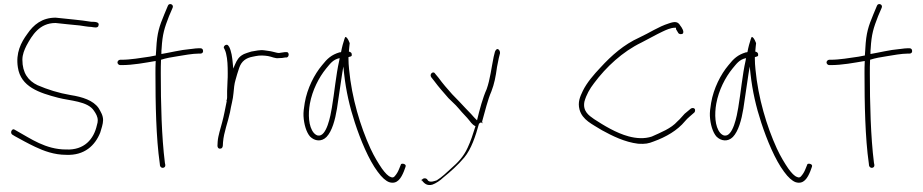

<svg xmlns="http://www.w3.org/2000/svg" viewBox="-20 -740 4497 935"><path d="M39 -85 52 -77C81 -61 115 -42 151 -25C193 -5 244 14 302 14C392 18 443 -32 468 -94C473 -111 482 -136 482 -155C482 -178 471 -195 460 -214C434 -251 382 -268 324 -277C265 -287 212 -304 163 -325C117 -347 89 -385 89 -449C89 -475 99 -498 109 -518C136 -568 172 -628 250 -628H251C285 -624 337 -619 368 -616C384 -614 409 -609 423 -609H424C438 -607 458 -601 460 -617C465 -633 443 -634 425 -634H424C370 -643 312 -647 251 -654C184 -654 143 -619 113 -575C82 -533 56 -482 67 -412C81 -317 171 -288 263 -264C319 -249 408 -248 438 -200C447 -187 456 -172 456 -154C456 -148 455 -139 452 -131C437 -62 390 -8 302 -12C202 -12 128 -66 66 -100L52 -108C40 -118 27 -95 39 -85ZM51 -82H52ZM438 -205ZM460 -219Z M552 -436C552 -429 559 -423 565 -423H573C628 -423 685 -434 738 -443V-437C737 -420 737 -402 737 -383C737 -235 740 -69 758 56L759 66C763 83 787 80 785 63L783 53C767 -74 763 -236 763 -383C763 -404 763 -426 764 -446V-449C789 -457 817 -462 844 -466C874 -471 918 -479 947 -479H956C964 -479 969 -484 969 -491C969 -500 964 -505 956 -505H947C941 -505 928 -504 907 -501H906C859 -497 808 -484 766 -477V-483C766 -490 766 -497 767 -503C771 -575 781 -604 803 -661L821 -703C827 -719 804 -727 798 -713L780 -670C756 -612 745 -581 741 -504V-503C740 -494 740 -485 739 -474V-470C729 -468 718 -466 708 -464C666 -458 615 -449 572 -449H565C558 -449 552 -442 552 -436Z M1039 -30C1039 -22 1044 -16 1050 -16C1060 -16 1063 -20 1065 -29L1066 -47C1070 -97 1090 -145 1100 -193C1105 -225 1115 -257 1117 -286C1119 -308 1121 -332 1127 -351L1135 -379L1145 -410C1156 -442 1178 -458 1211 -464L1226 -467C1245 -471 1267 -470 1285 -467C1304 -464 1320 -454 1338 -457H1339C1348 -457 1362 -458 1368 -460H1376C1390 -463 1389 -490 1373 -486H1366C1357 -484 1348 -484 1339 -482H1338C1333 -482 1329 -483 1325 -484L1309 -488C1302 -490 1295 -491 1288 -492L1267 -495C1245 -498 1224 -492 1204 -489L1185 -483C1178 -480 1169 -478 1163 -474C1143 -463 1134 -448 1124 -425L1116 -406L1114 -427C1111 -462 1107 -491 1095 -514H1094C1087 -532 1064 -516 1071 -504H1072C1075 -496 1078 -492 1081 -479C1088 -451 1089 -418 1089 -384C1089 -370 1089 -357 1088 -346C1088 -327 1086 -312 1086 -297V-279C1086 -273 1087 -256 1083 -252V-250L1084 -249V-247C1077 -213 1071 -178 1062 -145C1054 -113 1042 -80 1040 -50ZM1100 -188Z M1458 -175C1460 -135 1472 -95 1490 -75C1512 -53 1545 -48 1570 -73C1597 -101 1612 -156 1621 -211C1630 -266 1637 -325 1646 -380L1652 -416L1656 -379C1665 -297 1683 -219 1708 -143C1735 -60 1776 39 1819 96C1840 125 1859 141 1875 147C1915 160 1934 126 1947 94L1955 72C1961 58 1935 53 1932 61V62L1923 84C1918 97 1911 108 1904 116C1898 125 1890 126 1883 122C1870 118 1856 103 1840 81C1823 56 1803 24 1784 -17C1735 -124 1693 -263 1680 -402C1678 -421 1677 -438 1677 -453V-462C1685 -464 1693 -465 1693 -471V-472C1694 -481 1690 -486 1679 -489C1680 -506 1682 -518 1683 -530C1674 -555 1665 -561 1662 -560C1661 -559 1659 -556 1657 -549C1653 -539 1644 -505 1641 -487L1640 -486C1637 -485 1635 -485 1633 -485C1594 -473 1574 -455 1548 -422C1511 -378 1476 -310 1464 -239C1460 -215 1457 -193 1458 -175ZM1489 -235C1501 -301 1533 -363 1568 -406C1587 -428 1600 -450 1634 -457L1632 -445C1616 -375 1609 -291 1596 -215C1590 -179 1571 -72 1528 -80C1522 -81 1514 -86 1508 -93C1482 -124 1480 -184 1489 -235ZM1490 -75ZM1947 94Z M2029 131 2036 140C2047 155 2062 166 2086 159C2103 153 2125 138 2137 126C2175 95 2209 65 2241 27C2275 -14 2296 -77 2313 -139C2313 -139 2314 -138 2314 -138C2319 -143 2322 -147 2330 -139C2330 -141 2329 -143 2328 -146V-149C2342 -198 2355 -254 2373 -295C2387 -331 2394 -367 2400 -411V-412L2409 -457L2415 -481C2416 -490 2410 -500 2404 -501C2397 -503 2391 -491 2390 -487L2384 -463C2373 -410 2367 -354 2350 -306C2331 -264 2316 -208 2303 -154C2292 -164 2286 -172 2274 -185C2266 -193 2257 -202 2247 -213L2217 -245C2207 -256 2195 -267 2182 -281C2158 -308 2136 -333 2115 -362L2100 -380C2091 -398 2069 -379 2080 -364L2095 -345C2117 -315 2139 -291 2164 -262L2200 -227C2210 -217 2219 -205 2229 -194C2238 -184 2247 -175 2255 -166C2273 -146 2276 -135 2296 -125L2295 -124C2283 -86 2273 -54 2257 -20C2237 24 2208 53 2177 80C2155 100 2133 122 2107 138C2098 141 2076 150 2065 140L2059 132C2047 122 2026 134 2037 147ZM2059 132ZM2093 175H2094ZM2107 138V139ZM2115 -362ZM2164 -262V-263ZM2255 -166V-167ZM2274 -184V-185ZM2373 -295ZM2415 -481Z M2802 -207C2816 -155 2865 -135 2911 -106C2962 -78 3022 -48 3088 -40C3123 -38 3138 -41 3163 -51C3224 -73 3279 -105 3316 -150C3329 -166 3346 -178 3361 -192C3364 -195 3365 -199 3365 -204C3365 -210 3360 -214 3354 -214C3350 -214 3347 -213 3344 -211C3334 -203 3324 -194 3314 -186C3302 -174 3294 -162 3279 -149C3248 -114 3198 -95 3154 -75C3118 -63 3078 -66 3041 -76C2981 -92 2919 -130 2873 -160C2847 -178 2817 -199 2826 -245C2835 -278 2852 -308 2873 -335C2932 -414 3011 -488 3104 -533C3138 -550 3174 -571 3206 -586C3223 -594 3246 -605 3267 -605H3272V-598C3276 -592 3280 -585 3284 -578C3289 -573 3297 -573 3303 -575C3316 -583 3299 -608 3293 -615C3281 -636 3266 -636 3237 -626C3186 -610 3143 -580 3093 -557C3018 -523 2958 -470 2904 -411C2871 -376 2838 -338 2818 -297C2804 -268 2793 -242 2802 -207ZM2910 -106H2911ZM3088 -40H3089ZM3314 -186H3315ZM3334 -203Z M3437 -175C3439 -135 3451 -95 3469 -75C3491 -53 3524 -48 3549 -73C3576 -101 3591 -156 3600 -211C3609 -266 3616 -325 3625 -380L3631 -416L3635 -379C3644 -297 3662 -219 3687 -143C3714 -60 3755 39 3798 96C3819 125 3838 141 3854 147C3894 160 3913 126 3926 94L3934 72C3940 58 3914 53 3911 61V62L3902 84C3897 97 3890 108 3883 116C3877 125 3869 126 3862 122C3849 118 3835 103 3819 81C3802 56 3782 24 3763 -17C3714 -124 3672 -263 3659 -402C3657 -421 3656 -438 3656 -453V-462C3664 -464 3672 -465 3672 -471V-472C3673 -481 3669 -486 3658 -489C3659 -506 3661 -518 3662 -530C3653 -555 3644 -561 3641 -560C3640 -559 3638 -556 3636 -549C3632 -539 3623 -505 3620 -487L3619 -486C3616 -485 3614 -485 3612 -485C3573 -473 3553 -455 3527 -422C3490 -378 3455 -310 3443 -239C3439 -215 3436 -193 3437 -175ZM3468 -235C3480 -301 3512 -363 3547 -406C3566 -428 3579 -450 3613 -457L3611 -445C3595 -375 3588 -291 3575 -215C3569 -179 3550 -72 3507 -80C3501 -81 3493 -86 3487 -93C3461 -124 3459 -184 3468 -235ZM3469 -75ZM3926 94Z M4005 -436C4005 -429 4012 -423 4018 -423H4026C4081 -423 4138 -434 4191 -443V-437C4190 -420 4190 -402 4190 -383C4190 -235 4193 -69 4211 56L4212 66C4216 83 4240 80 4238 63L4236 53C4220 -74 4216 -236 4216 -383C4216 -404 4216 -426 4217 -446V-449C4242 -457 4270 -462 4297 -466C4327 -471 4371 -479 4400 -479H4409C4417 -479 4422 -484 4422 -491C4422 -500 4417 -505 4409 -505H4400C4394 -505 4381 -504 4360 -501H4359C4312 -497 4261 -484 4219 -477V-483C4219 -490 4219 -497 4220 -503C4224 -575 4234 -604 4256 -661L4274 -703C4280 -719 4257 -727 4251 -713L4233 -670C4209 -612 4198 -581 4194 -504V-503C4193 -494 4193 -485 4192 -474V-470C4182 -468 4171 -466 4161 -464C4119 -458 4068 -449 4025 -449H4018C4011 -449 4005 -442 4005 -436Z"/></svg>

Font: Stray Cat
Style: Lt
Weight: 300
Version: Version 1.0